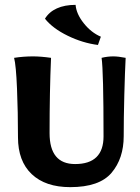

<svg xmlns="http://www.w3.org/2000/svg" viewBox="-20 -765 574 790"><path d="M54 -200Q54 -303 50 -400Q46 -497 38 -527Q76 -533 116 -533Q148 -533 190 -527Q184 -389 184 -217Q184 -90 289 -90Q406 -90 406 -204Q406 -471 398 -527Q422 -533 446 -533Q467 -533 497 -527Q494 -470 491.5 -374Q489 -278 489 -205Q489 -113 439 -54Q389 5 269 5Q167 5 110.5 -48.5Q54 -102 54 -200ZM165 -688Q182 -716 214 -730.5Q246 -745 291 -745Q294 -708 324.5 -669.5Q355 -631 395 -614L383 -580Q320 -588 258.5 -618Q197 -648 165 -688Z"/></svg>

Font: Mirza
Style: Bold
Weight: 700
Designer: Arabic design by Kourosh Beigpour, Latin design by Eduardo Tunni, engineering by Lasse Fister
Version: Version 1.0010g